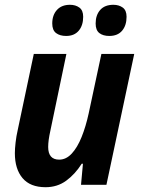

<svg xmlns="http://www.w3.org/2000/svg" viewBox="-20 -771 588 801"><path d="M170 10Q106 10 74 -28Q42 -66 42 -132Q42 -150 45 -176.5Q48 -203 54 -229L121 -546H257L190 -225Q181 -185 181 -158Q181 -105 227 -105Q256 -105 279.5 -130.5Q303 -156 320.5 -199.5Q338 -243 350 -298L403 -546H540L424 0H318L326 -88H321Q293 -44 256 -17Q219 10 170 10ZM436 -621Q410 -621 394.5 -633Q379 -645 379 -673Q379 -708 398 -729.5Q417 -751 453 -751Q476 -751 492 -739.5Q508 -728 508 -701Q508 -665 489.5 -643Q471 -621 436 -621ZM256 -621Q230 -621 214 -633Q198 -645 198 -673Q198 -708 217.5 -729.5Q237 -751 272 -751Q295 -751 311 -739.5Q327 -728 327 -701Q327 -665 308.5 -643Q290 -621 256 -621Z"/></svg>

Font: Noto Sans SemiCondensed
Style: Bold Italic
Weight: 700
Width: 4
Italic angle: -12°
Designer: Monotype Design Team
Foundry: Monotype Imaging Inc.
Version: Version 2.013; ttfautohint (v1.8.4.7-5d5b)